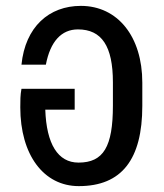

<svg xmlns="http://www.w3.org/2000/svg" viewBox="-20 -622 557 653"><path d="M248 11C394 11 464 -80 464 -262V-341C464 -498 380 -602 255 -602C147 -602 66 -531 53 -402H136C151 -481 189 -522 245 -522C326 -522 364 -465 364 -342V-263C364 -123 332 -69 247 -69C177 -69 138 -132 134 -249H234V-320H53C49 -299 49 -279 49 -257C49 -96 128 11 248 11Z"/></svg>

Font: Vanilla Cream DemiBold
Style: Regular
Weight: 600
Designer: Jeremy Tribby, Jinavaṁso
Foundry: Tribby Type
Version: Version 1.422;Glyphs 3.1.2 (3151)